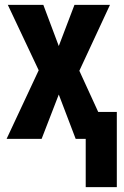

<svg xmlns="http://www.w3.org/2000/svg" viewBox="-20 -567 508 784"><path d="M330 197V0H289L220 -181L150 0H7L138 -280L12 -547H157L220 -379L284 -547H429L304 -278L381 -110H457V197Z"/></svg>

Font: Noto Sans Display ExtraCondensed
Style: Bold
Weight: 700
Width: 2
Designer: Monotype Design Team
Foundry: Monotype Imaging Inc.
Version: Version 2.003